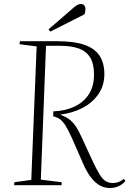

<svg xmlns="http://www.w3.org/2000/svg" viewBox="-20 -930 650 964"><path d="M248 -371Q306 -373 352 -394Q398 -415 425 -455Q452 -495 452 -556Q452 -611 432 -642.5Q412 -674 374.5 -687Q337 -700 282 -700H211L185 -28L290 -15L289 0H51L52 -15L137 -27L164 -697L78 -708L80 -723H269Q352 -723 404 -705Q456 -687 480 -650Q504 -613 504 -558Q504 -500 473.5 -456.5Q443 -413 393 -387.5Q343 -362 285 -355V-353Q308 -345 325.5 -332.5Q343 -320 357.5 -300Q372 -280 387 -247L441 -130Q464 -80 480 -54.5Q496 -29 511.5 -20Q527 -11 547 -11Q561 -11 575 -16Q589 -21 602 -32L610 -21Q600 -10 588 -2Q576 6 562 10Q548 14 531 14Q505 14 482 1.5Q459 -11 438 -37.5Q417 -64 398 -107L341 -237Q324 -274 311 -296Q298 -318 283.5 -329.5Q269 -341 247 -346ZM350 -892Q359 -900 368 -905Q377 -910 385 -910Q399 -910 404 -902Q409 -894 409 -887Q409 -882 408 -874Q407 -866 404 -858L232 -771L224 -783Z"/></svg>

Font: Literata 60pt ExtraLight
Style: Italic
Weight: 250
Italic angle: -2°
Designer: Latin by Veronika Burian and Jose Scaglione. Greek by Irene Vlachou. Cyrillic by Vera Evstafieva
Foundry: TypeTogether
Version: Version 3.103;gftools[0.9.29]